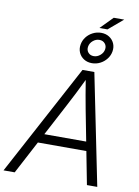

<svg xmlns="http://www.w3.org/2000/svg" viewBox="-142 -1167 898 1240"><g transform="rotate(10 307.0 -547.0)"><path d="M-29.3 0 360.4 -727.5H438L585.4 0H517.6L424.8 -479Q417 -520 408 -571.3Q398.9 -622.6 387.2 -696.3H406.2Q370.6 -623 345 -571.8Q319.3 -520.5 296.9 -479L43.9 0ZM133.8 -215.8 144 -275.9H503.9L493.7 -215.8ZM420.9 -1013.2 500.5 -1094.2H569.3L473.6 -1013.2ZM412.1 -780.8Q381.8 -780.8 359.1 -795.2Q336.4 -809.6 325.7 -833.7Q314.9 -857.9 319.8 -886.7Q324.2 -914.1 341.3 -936.3Q358.4 -958.5 384 -971.4Q409.7 -984.4 438 -984.4Q468.3 -984.4 491 -970Q513.7 -955.6 524.4 -931.6Q535.2 -907.7 530.3 -878.4Q525.9 -851.6 508.5 -829.1Q491.2 -806.6 465.8 -793.7Q440.4 -780.8 412.1 -780.8ZM415.5 -827.6Q438.5 -827.6 457.8 -843.8Q477.1 -859.9 481 -882.8Q484.9 -905.8 471.2 -921.6Q457.5 -937.5 434.6 -937.5Q411.6 -937.5 392.6 -921.4Q373.5 -905.3 369.6 -882.3Q365.7 -859.4 379.2 -843.5Q392.6 -827.6 415.5 -827.6Z"/></g></svg>

Font: Inter 28pt Light
Style: Italic
Weight: 300
Italic angle: -9.3988°
Designer: Rasmus Andersson
Foundry: rsms
Version: Version 4.001;git-66647c0bb